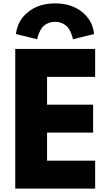

<svg xmlns="http://www.w3.org/2000/svg" viewBox="-20 -1114 651 1134"><path d="M542 -825V-660H258V-496H530V-331H258V-165H542V0H70V-825ZM200 -882 74 -913Q84 -994 147 -1044Q210 -1094 305.5 -1094Q401 -1094 464 -1044Q527 -994 536 -913L410 -882Q410 -886 408.5 -893Q407 -900 400 -918Q393 -936 383 -949.5Q373 -963 352.5 -974Q332 -985 305.5 -985Q279 -985 258.5 -974.5Q238 -964 227.5 -949Q217 -934 210.5 -918.5Q204 -903 202 -893Z"/></svg>

Font: Hussar
Style: BoldWeb
Weight: 700
Foundry: Cannot Into Space Fonts
Version: Version 2.00